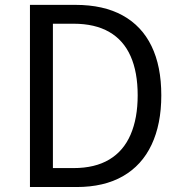

<svg xmlns="http://www.w3.org/2000/svg" viewBox="-20 -753 728 773"><path d="M100.6 0V-733.4H283.5Q396.9 -733.4 473.8 -690.9Q550.7 -648.5 590 -567.5Q629.4 -486.5 629.4 -369.3Q629.4 -253.1 590.2 -170.2Q551.1 -87.3 475 -43.7Q398.9 0 288 0ZM193 -76.3H276.2Q362.4 -76.3 419.9 -110.7Q477.4 -145.1 505.8 -211.1Q534.3 -277 534.3 -369.3Q534.3 -462.6 505.8 -526.8Q477.4 -591.1 419.9 -624.3Q362.4 -657.5 276.2 -657.5H193Z"/></svg>

Font: Noto Sans HK Thin
Style: Regular
Weight: 100
Designer: Ryoko NISHIZUKA 西塚涼子 (kana, bopomofo & ideographs); Paul D. Hunt (Latin, Greek & Cyrillic); Sandoll Communications 산돌커뮤니
Foundry: Adobe
Version: Version 2.004-H2;hotconv 1.0.118;makeotfexe 2.5.65603